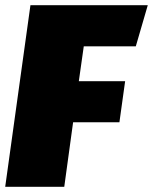

<svg xmlns="http://www.w3.org/2000/svg" viewBox="-27 -718 588 738"><path d="M541 -698 495 -540H295L276 -406H454L432 -248H254L220 0H-7L90 -698Z"/></svg>

Font: Fira Sans Ultra
Style: Italic
Weight: 950
Italic angle: -8°
Designer: Carrois Corporate & Edenspiekermann AG
Foundry: Carrois Corporate GbR & Edenspiekermann AG
Version: Version 4.203;PS 004.203;hotconv 1.0.88;makeotf.lib2.5.64775